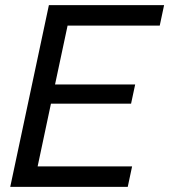

<svg xmlns="http://www.w3.org/2000/svg" viewBox="-20 -730 661 750"><path d="M171 -710H621L604 -630H244L195 -400H508L492 -325H179L127 -80H496L479 0H20Z"/></svg>

Font: PTCRaleway Medium
Style: Italic
Weight: 500
Italic angle: -12°
Designer: Matt McInerney, Pablo Impallari, Rodrigo Fuenzalida
Foundry: Matt McInerney, Pablo Impallari, Rodrigo Fuenzalida
Version: Version 3.000g; ttfautohint (v1.5) -l 8 -r 28 -G 28 -x 14 -D